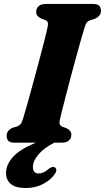

<svg xmlns="http://www.w3.org/2000/svg" viewBox="-20 -720 530 969"><path d="M282 -115.5Q278.5 -99 282.5 -91.2Q286.5 -83.5 296 -80L315.5 -73Q340 -61.5 340 -40.5Q340 -22 327.5 -11Q315 0 292.5 0H254.5Q201 27 173.5 60.2Q146 93.5 146 122Q146 155.5 175.5 155.5Q199.5 155.5 224 133.5Q233 127 240 124Q247 121 254 123.5Q261.5 125.5 264 135.2Q266.5 145 254.5 161Q235.5 188.5 197 208.8Q158.5 229 110 229Q59.5 229 35 208.8Q10.5 188.5 10.5 153Q10.5 110 46.5 71Q82.5 32 161 0H53.5Q29.5 0 21.5 -9.8Q13.5 -19.5 13.5 -34.5Q13.5 -49.5 22.2 -59.8Q31 -70 43.5 -75L65.5 -81.5Q77.5 -86 84 -93.8Q90.5 -101.5 96 -120Q104 -145.5 117 -192Q130 -238.5 145.5 -295Q161 -351.5 176 -408Q191 -464.5 203 -511.2Q215 -558 220.5 -584.5Q223.5 -598.5 221 -606.8Q218.5 -615 206.5 -619.5L186.5 -627Q162.5 -638.5 162.5 -659.5Q162.5 -678 175 -689Q187.5 -700 211.5 -700H449.5Q473.5 -700 481.5 -690.2Q489.5 -680.5 489.5 -666Q489.5 -650.5 480.5 -640.5Q471.5 -630.5 458.5 -625L436 -618Q423.5 -613.5 418 -606.5Q412.5 -599.5 407 -581.5Q399.5 -558 388 -517.2Q376.5 -476.5 362.8 -426.5Q349 -376.5 335.5 -325.5Q322 -274.5 310.5 -229.8Q299 -185 291.2 -154.2Q283.5 -123.5 282 -115.5Z"/></svg>

Font: Fraunces 9pt S050
Style: Bold Italic
Weight: 700
Italic angle: -16°
Version: Version 1.000; ttfautohint (v1.8.3)